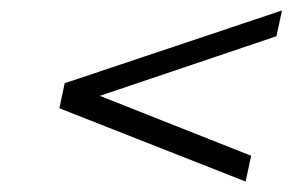

<svg xmlns="http://www.w3.org/2000/svg" viewBox="-20 -424 565 371"><path d="M172.9 -238.8 465.3 -123 454.6 -73.2 94.7 -214.8 105 -263.2 524.9 -403.8 514.2 -354Z"/></svg>

Font: Linux Biolinum Slanted O
Style: Slanted
Weight: 400
Designer: Philipp H. Poll
Foundry: Philipp H. Poll
Version: Version 1.0.4